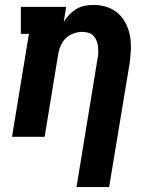

<svg xmlns="http://www.w3.org/2000/svg" viewBox="-20 -558 640 783"><path d="M292 205 377 -314Q380 -327 380.5 -340Q381 -353 380 -365.5Q379 -378 374.5 -390Q370 -402 362 -411Q354 -420 341.5 -424Q329 -428 316 -428Q299 -428 281.5 -422Q264 -416 250.5 -404Q237 -392 229 -375Q221 -358 218 -341L162 0H29L98 -420H65V-530H250L240 -469Q250 -485 263 -498.5Q276 -512 292 -521.5Q308 -531 325.5 -534.5Q343 -538 361 -538Q389 -538 415.5 -529.5Q442 -521 462 -503Q482 -485 494 -460.5Q506 -436 510.5 -409Q515 -382 513.5 -353Q512 -324 508 -296L425 205Z"/></svg>

Font: Iosevka Slab XBdExObl
Style: Regular
Weight: 800
Width: 7
Italic angle: -9°
Monospace: yes
Designer: Belleve Invis
Foundry: Belleve Invis
Version: Version 11.1.0; ttfautohint (v1.8.3)